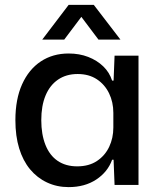

<svg xmlns="http://www.w3.org/2000/svg" viewBox="-20 -757 659 786"><path d="M261 9Q213 9 172.5 -10Q132 -29 103 -64Q74 -99 58.5 -149.5Q43 -200 43 -265Q43 -351 70.5 -412Q98 -473 147 -505.5Q196 -538 261 -538Q305 -538 341 -524Q377 -510 402.5 -485.5Q428 -461 439 -427H445L449 -529H547V0H449L445 -103H439Q421 -53 374 -22Q327 9 261 9ZM296 -76Q344 -76 377 -98Q410 -120 427 -156Q444 -192 444 -235V-295Q444 -339 426.5 -375Q409 -411 376.5 -432.5Q344 -454 298 -454Q251 -454 217.5 -431Q184 -408 166.5 -366Q149 -324 149 -265Q149 -207 166 -164Q183 -121 216 -98.5Q249 -76 296 -76ZM153 -595 261 -737H364L473 -595H383L313 -688L243 -595Z"/></svg>

Font: Mona Sans ExtraLight Medium
Style: Regular
Weight: 500
Version: Version 2.000